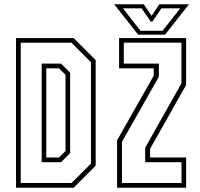

<svg xmlns="http://www.w3.org/2000/svg" viewBox="-20 -878 936 898"><path d="M55 0V-700H324.5L427.5 -597V-103L324.5 0ZM77 -22H314.5L405.5 -113V-587L314.5 -678H77ZM175 -119.5V-580.5H265.5L308 -538V-162L265.5 -119.5ZM196.5 -141.5H256L286.5 -172V-528L256 -558.5H196.5ZM527.5 0V-221.5L699 -524V-558.5H537V-700H850.5V-480.5L682 -182V-141.5H850.5V0ZM550.5 -22H829V-119.5H659V-187L828.5 -488V-678.5H559V-580.5H723V-519L550.5 -215ZM626 -716 514 -858H652.5L689 -804L725.5 -858H864L752 -716ZM637 -734H740.5L823 -839H735L693 -777H685L642.5 -839H555Z"/></svg>

Font: Tourney Condensed ExtraLight
Style: Regular
Weight: 200
Width: 3
Designer: Tyler Finck
Foundry: Etcetera Type Co
Version: Version 1.010; ttfautohint (v1.8.3)